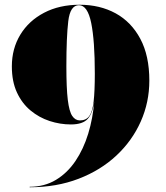

<svg xmlns="http://www.w3.org/2000/svg" viewBox="-20 -780 699 810"><path d="M30 -500Q30 -575 65.8 -633.8Q101.5 -692.5 166 -726.2Q230.5 -760 316 -760Q401.5 -760 467.8 -723.8Q534 -687.5 572 -616.2Q610 -545 610 -440Q610 -349 574 -267.8Q538 -186.5 471.2 -124Q404.5 -61.5 311.5 -25.8Q218.5 10 105 10V8Q167.5 8 216 -21.2Q264.5 -50.5 298.5 -101Q332.5 -151.5 352.2 -216.2Q372 -281 377.5 -352.5Q371.5 -303 350.5 -279Q329.5 -255 279 -255Q233.5 -255 189.2 -269.5Q145 -284 109 -313.8Q73 -343.5 51.5 -389.8Q30 -436 30 -500ZM260 -500Q260 -408 266 -358.8Q272 -309.5 284.8 -290.8Q297.5 -272 317 -272Q343 -272 356.5 -290.2Q370 -308.5 375 -351.8Q380 -395 380 -470Q380 -608 364.8 -683Q349.5 -758 313 -758Q276 -758 268 -690.5Q260 -623 260 -500Z"/></svg>

Font: Bodoni* 96pt Fatface
Style: Regular
Weight: 900
Version: Version 2.3